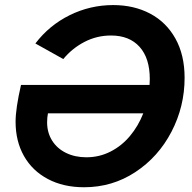

<svg xmlns="http://www.w3.org/2000/svg" viewBox="-20 -748 777 776"><path d="M43 -255.9Q43 -309.1 64.9 -404.8H584.5Q585.4 -420.4 585.4 -428.7Q585.4 -512.7 544.2 -558.6Q502.9 -604.5 428.7 -604.5Q371.1 -604.5 321 -578.4Q271 -552.2 235.8 -509.3L123 -572.3Q179.2 -646 262 -686.8Q344.7 -727.5 437.5 -727.5Q521.5 -727.5 586.9 -692.9Q652.3 -658.2 689.2 -591.8Q726.1 -525.4 726.1 -433.6Q726.1 -317.4 673.1 -215.6Q620.1 -113.8 527.1 -52.5Q434.1 8.8 319.8 8.8Q236.3 8.8 173.6 -24.4Q110.8 -57.6 76.9 -117.4Q43 -177.2 43 -255.9ZM329.1 -112.3Q381.3 -112.3 426.5 -135.3Q471.7 -158.2 505.4 -198.5Q539.1 -238.8 559.1 -290H173.8Q170.4 -272.9 170.4 -253.9Q170.4 -211.9 190.7 -179.7Q210.9 -147.5 247.1 -129.9Q283.2 -112.3 329.1 -112.3Z"/></svg>

Font: Reddit Sans Chocolate
Style: Bold Italic
Weight: 700
Italic angle: -11.25°
Designer: Stephen Hutchings
Version: Version 1.013